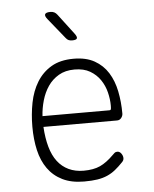

<svg xmlns="http://www.w3.org/2000/svg" viewBox="-55 -831 710 888"><g transform="rotate(-5 300.0 -387.5)"><path d="M464 -114Q475 -114 482.5 -103.5Q490 -93 490 -82Q490 -77 488 -72.5Q486 -68 482 -64Q463 -44 445.5 -30Q428 -16 407.5 -7Q387 2 361.5 6Q336 10 300 10Q241 10 199.5 -10.5Q158 -31 132 -67.5Q106 -104 94.5 -154Q83 -204 83 -263Q83 -321 93.5 -374.5Q104 -428 129.5 -469.5Q155 -511 196.5 -535.5Q238 -560 300 -560Q358 -560 397 -538Q436 -516 459.5 -478.5Q483 -441 493 -391.5Q503 -342 503 -288Q503 -277 495.5 -267.5Q488 -258 476 -258H134Q137 -206 148.5 -165Q160 -124 181 -96.5Q202 -69 232.5 -54.5Q263 -40 302 -40Q348 -40 378.5 -54Q409 -68 441 -100Q446 -105 451 -109.5Q456 -114 464 -114ZM134 -308H445Q450 -308 451.5 -311.5Q453 -315 453 -329Q453 -359 445 -391Q437 -423 419 -449.5Q401 -476 372 -493Q343 -510 300 -510Q257 -510 226.5 -492Q196 -474 176.5 -445.5Q157 -417 146.5 -380.5Q136 -344 134 -308ZM272 -659 196 -753Q183 -769 187.5 -777Q192 -785 212 -785Q223 -785 230.5 -781Q238 -777 244 -769L316 -674Q327 -659 323.5 -652Q320 -645 301 -645Q292 -645 285 -648Q278 -651 272 -659Z"/></g></svg>

Font: Maple Mono Thin
Style: Regular
Weight: 250
Monospace: yes
Designer: subframe7536
Version: Version 7.000